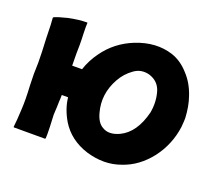

<svg xmlns="http://www.w3.org/2000/svg" viewBox="-83 -542 747 660"><g transform="rotate(20 291.0 -212.0)"><path d="M372 -103Q425 -128 445 -208Q452 -247 442 -283Q432 -318 396 -329Q365 -337 340 -319Q313 -300 297 -271Q263 -210 281 -146Q290 -113 310 -102Q335 -86 372 -103ZM509 -378Q536 -349 550 -307Q562 -273 564 -230Q564 -219 562 -197Q553 -131 513 -78Q471 -24 413 -5Q355 16 288 -4Q222 -25 189 -79Q165 -120 161 -160H138Q138 -145 137 -136Q137 -127 136.5 -116Q136 -105 135.5 -97.5Q135 -90 135 -86Q135 -85 137 -43Q138 -12 137 -1L135 1H22Q20 1 20 -1Q23 -24 25 -68Q27 -102 24 -153Q22 -194 24 -237Q24 -269 21 -326Q20 -384 18 -399L19 -400V-401Q34 -408 67 -416Q105 -424 134 -424Q136 -424 136 -423Q135 -411 136 -383Q137 -364 137 -342Q136 -315 137 -267H173Q185 -303 207 -333Q246 -388 311 -414Q382 -442 445 -422Q481 -410 509 -378Z"/></g></svg>

Font: Tovari Sans
Style: Bold
Weight: 700
Designer: Verneri Kontto, Denis Ignatov
Foundry: Verneri Kontto
Version: Version 1.10 May 7, 2019